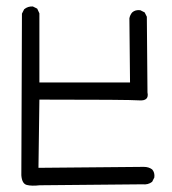

<svg xmlns="http://www.w3.org/2000/svg" viewBox="-20 -575 540 602"><path d="M104.5 5.9Q79.1 8.8 64 4.9Q48.8 1 46.9 -25.4L48.8 -532.2L55.7 -545.9Q67.4 -555.7 83 -554.7L96.7 -547.9L103.5 -533.2V-316.4H387.7L385.7 -517.6Q387.7 -528.3 394.5 -536.1Q404.3 -544.9 419.9 -543L433.6 -536.1L440.4 -522.5L442.4 -285.2Q448.2 -257.8 416 -260.3Q383.8 -262.7 103.5 -262.7L100.6 -48.8L430.7 -51.8Q446.3 -51.8 457 -43.9Q465.8 -34.2 463.9 -18.6L457 -4.9Q444.3 4.9 426.8 2.9Z"/></svg>

Font: NaikaiFont
Style: Regular
Weight: 400
Version: Version 1.67